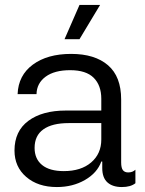

<svg xmlns="http://www.w3.org/2000/svg" viewBox="-20 -754 593 783"><path d="M211.9 8.8Q134.8 8.8 86.9 -32.5Q39.1 -73.7 39.1 -140.1Q39.1 -219.2 95.7 -261.2Q152.3 -303.2 249 -303.2H393.1V-351.1Q393.1 -405.8 362.1 -436.8Q331.1 -467.8 266.1 -467.8Q202.1 -467.8 166 -441.2Q129.9 -414.6 128.9 -370.1H51.8Q54.7 -446.8 114 -490.5Q173.3 -534.2 270 -534.2Q366.7 -534.2 420.4 -488Q474.1 -441.9 474.1 -348.1V-91.8Q474.1 -69.3 481.2 -60.1Q488.3 -50.8 502.9 -50.8Q521 -50.8 532.2 -62V-6.8Q512.7 8.8 477.1 8.8Q439 8.8 418 -10.3Q397 -29.3 397 -68.8V-95.2H393.1Q376.5 -48.8 326.4 -20Q276.4 8.8 211.9 8.8ZM121.1 -150.9Q121.1 -106 151.6 -81.1Q182.1 -56.2 240.2 -56.2Q310.5 -56.2 351.8 -91.6Q393.1 -127 393.1 -185.1V-252H259.8Q192.9 -252 157 -226.6Q121.1 -201.2 121.1 -150.9ZM243.2 -594.2 304.2 -733.9H388.2L304.2 -594.2Z"/></svg>

Font: Lumene Sans
Style: Regular
Weight: 400
Designer: Deni Anggara
Version: Version 1.003;Glyphs 3.1.2 (3151)